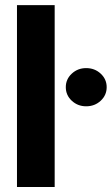

<svg xmlns="http://www.w3.org/2000/svg" viewBox="-20 -748 447 768"><path d="M198.7 -727.5V0H47.9V-727.5ZM324.7 -322.8Q291 -322.8 267.1 -345Q243.2 -367.2 243.2 -399.4Q243.2 -431.2 267.1 -453.4Q291 -475.6 324.7 -475.6Q358.9 -475.6 382.8 -453.4Q406.7 -431.2 406.7 -399.4Q406.7 -367.2 382.8 -345Q358.9 -322.8 324.7 -322.8Z"/></svg>

Font: Inter Tight
Style: Bold
Weight: 700
Designer: Rasmus Andersson
Foundry: rsms
Version: Version 3.004; ttfautohint (v1.8.4.7-5d5b)